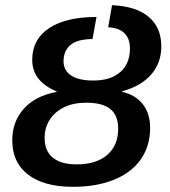

<svg xmlns="http://www.w3.org/2000/svg" viewBox="-20 -718 662 748"><path d="M416.5 -697.8Q510.3 -693.8 559.3 -652.3Q608.4 -610.8 608.4 -537.6Q608.4 -472.7 568.8 -427.5Q529.3 -382.3 455.6 -362.3L455.1 -360.4Q506.8 -349.1 535.9 -312.5Q564.9 -275.9 564.9 -219.7Q564.9 -147.5 526.4 -94.2Q489.7 -43.9 422.4 -17.1Q355 9.8 264.2 9.8Q151.4 9.8 89.6 -37.6Q27.8 -85 27.8 -170.9Q27.8 -244.1 72.5 -294.2Q117.2 -344.2 200.2 -359.9L200.7 -361.8Q105.5 -401.4 105.5 -484.4Q105.5 -564.5 171.1 -608.2Q236.8 -651.9 356 -651.9L340.3 -565.9Q280.8 -565.4 254.2 -542.5Q227.5 -519.5 227.5 -479.5Q227.5 -443.4 257.3 -423.8Q287.1 -404.3 342.8 -404.3Q403.3 -404.3 438 -429.2Q461.9 -444.8 474.1 -470.5Q486.3 -496.1 486.3 -528.8Q486.3 -566.4 465.6 -587.9Q444.8 -609.4 401.4 -611.8ZM278.8 -77.6Q355 -77.6 397.7 -114.5Q440.4 -151.4 440.4 -216.3Q440.4 -268.6 409.9 -293.2Q379.4 -317.9 316.4 -317.9Q266.1 -317.9 230 -300.3Q193.8 -282.7 173.8 -251.7Q153.8 -220.7 153.8 -180.7Q153.8 -129.9 185.8 -103.8Q217.8 -77.6 278.8 -77.6Z"/></svg>

Font: Arimo SemiBold
Style: Italic
Weight: 600
Italic angle: -12°
Version: Version 1.33